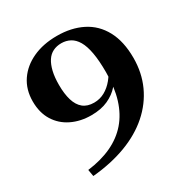

<svg xmlns="http://www.w3.org/2000/svg" viewBox="-165 -753 950 986"><g transform="rotate(-30 310.0 -260.5)"><path d="M101 58 108 98Q219 88 308 54.5Q397 21 460 -34.5Q523 -90 556.5 -163.5Q590 -237 590 -325Q590 -422 554.5 -488Q519 -554 454.5 -586.5Q390 -619 305 -619Q224 -619 162 -590.5Q100 -562 65 -510.5Q30 -459 30 -389Q30 -322 59.5 -274.5Q89 -227 140.5 -202Q192 -177 256 -177Q314 -177 355.5 -196Q397 -215 424 -246Q451 -277 464 -311L455 -350Q439 -314 416 -286Q393 -258 364 -242Q335 -226 301 -226Q261 -226 236.5 -246Q212 -266 200.5 -304Q189 -342 189 -395Q189 -441 197 -474.5Q205 -508 219.5 -530.5Q234 -553 256 -564Q278 -575 306 -575Q334 -575 357.5 -562.5Q381 -550 397.5 -522Q414 -494 422.5 -447Q431 -400 431 -331Q431 -242 410 -174Q389 -106 347.5 -58Q306 -10 244 19Q182 48 101 58Z"/></g></svg>

Font: Roboto Serif 120pt Expanded SemiBold
Style: Regular
Weight: 600
Width: 7
Designer: Greg Gazdowicz
Foundry: Commercial Type
Version: Version 1.008